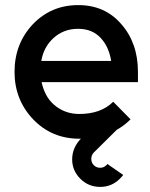

<svg xmlns="http://www.w3.org/2000/svg" viewBox="-20 -532 587 753"><path d="M521 -210V-250Q521 -363 456 -437Q392 -512 287 -512Q180 -512 108 -436Q37 -360 37 -250Q37 -141 110 -64Q183 12 291 12Q416 12 492 -64L424 -133Q376 -85 291 -85Q233 -85 191 -122Q172 -139 160.5 -161Q149 -183 143 -210ZM286 -419Q342 -419 375 -383Q407 -349 416 -293H142Q151 -347 189 -382Q229 -419 286 -419ZM463 154 401 111Q400 112 399.5 113.5Q399 115 397 116Q387 126 373 126Q358 126 348 116Q338 106 338 91Q338 84 340.5 77.5Q343 71 348 66L440 -25H351Q318 -9 300 9Q263 46 263 93Q263 137 295 169Q327 201 373 201Q418 201 450 169Q453 165 456.5 162Q460 159 463 154Z"/></svg>

Font: Unageo
Style: Medium
Weight: 500
Designer: Richard Sepsi
Foundry: Richard Sepsi
Version: Version 2.000